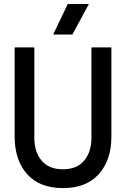

<svg xmlns="http://www.w3.org/2000/svg" viewBox="-20 -940 637 972"><path d="M543.9 -248Q543.9 -130.4 480.7 -59.1Q417.5 12.2 298.8 12.2Q179.7 12.2 116.9 -58.8Q54.2 -129.9 54.2 -248V-700.2H153.8V-241.2Q153.8 -171.4 190.4 -127.2Q227.1 -83 298.8 -83Q369.6 -83 406.2 -127.2Q442.9 -171.4 442.9 -241.2V-700.2H543.9ZM249 -765.1 323.2 -919.9H430.2L346.2 -765.1Z"/></svg>

Font: TASA Explorer Medium
Style: Regular
Weight: 500
Designer: Weizhong Zhang
Foundry: Local Remote
Version: Version 1.000;Glyphs 3.1.2 (3151)